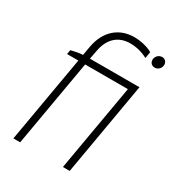

<svg xmlns="http://www.w3.org/2000/svg" viewBox="-173 -824 854 930"><g transform="rotate(30 254.0 -359.0)"><path d="M68 -508 64 -484H127L43 0H81L165 -484H404L320 0H358L448 -520H171L180 -567C193 -642 238 -682 304 -682C340 -682 375 -672 402 -657L408 -693C384 -708 342 -718 306 -718C221 -718 159 -664 142 -570L133 -519C113 -518 87 -513 68 -508ZM464 -639C482 -639 498 -654 498 -674C498 -689 487 -702 471 -702C452 -702 436 -686 436 -667C436 -651 447 -639 464 -639Z"/></g></svg>

Font: Fixel Display ExtraLight
Style: Italic
Weight: 200
Italic angle: -10°
Designer: AlfaBravo + MacPaw
Foundry: Kyrylo Tkachov, Marchela Mozhyna, Serhii Makarenko, Maria Weinstein, Zakhar Kryvoshyya
Version: Version 1.210;Glyphs 3.2 (3217)